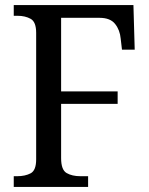

<svg xmlns="http://www.w3.org/2000/svg" viewBox="-20 -734 587 754"><path d="M34 0V-42H47Q79 -42 100.5 -53.5Q122 -65 122 -108V-605Q122 -648 100.5 -660Q79 -672 49 -672H34V-714H504L509 -539H459L454 -582Q451 -616 432 -640Q413 -664 371 -664H220V-375H442V-326H220V-113Q220 -67 241.5 -54.5Q263 -42 296 -42H326V0Z"/></svg>

Font: Noto Serif Tamil SemiCondensed
Style: Regular
Weight: 400
Width: 4
Designer: Indian Type Foundry, Tom Grace, and the Monotype Design Team
Foundry: Monotype Imaging Inc.
Version: Version 2.004; ttfautohint (v1.8.4.7-5d5b)